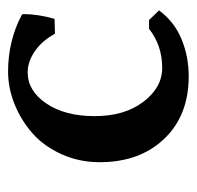

<svg xmlns="http://www.w3.org/2000/svg" viewBox="-26 -454 490 478"><g transform="rotate(-90 219.0 -215.0)"><path d="M277.8 -391.1Q231.9 -391.1 200.4 -344.7Q168.9 -298.3 168.9 -224.1Q168.9 -149.9 204.6 -103Q240.2 -56.2 289.1 -56.2Q344.7 -56.2 386.2 -88.9H408.2L432.1 -64Q403.8 -25.9 360.6 -8.1Q317.4 9.8 268.1 9.8Q170.4 9.8 112.3 -51.3Q54.2 -112.3 54.2 -211.9Q54.2 -262.7 74 -306.6Q93.8 -350.6 126.2 -379.2Q158.7 -407.7 198.7 -423.8Q238.8 -439.9 279.8 -439.9Q356.4 -439.9 420.9 -405.8L422.9 -402.8Q422.9 -365.2 411.1 -324.2L374 -323.2Q356 -356 330.1 -373.5Q304.2 -391.1 277.8 -391.1Z"/></g></svg>

Font: Linear Smooth
Style: Bold
Weight: 700
Designer: Philipp H. Poll, Flanker
Foundry: Philipp H. Poll, reworked by Flanker
Version: Version 1.061 | FøM Fix